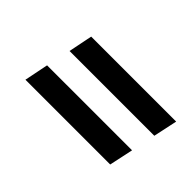

<svg xmlns="http://www.w3.org/2000/svg" viewBox="-36 -689 671 671"><g transform="rotate(45 300.0 -353.5)"><path d="M85 -219 103 -308H523L504 -219ZM123 -399 141 -488H561L542 -399Z"/></g></svg>

Font: Red Hat Text SemiBold
Style: Italic
Weight: 600
Italic angle: -12°
Designer: Pentagram, MCKL
Foundry: Pentagram, MCKL
Version: Version 1.023